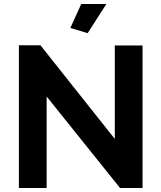

<svg xmlns="http://www.w3.org/2000/svg" viewBox="-20 -935 803 955"><path d="M416 -770 330 -796 384 -915H509ZM212 -455V0H74V-710H181L551 -244V-709H689V0H577Z"/></svg>

Font: PTCRaleway
Style: Bold
Weight: 700
Designer: Matt McInerney, Pablo Impallari, Rodrigo Fuenzalida
Foundry: Matt McInerney, Pablo Impallari, Rodrigo Fuenzalida
Version: Version 3.000g; ttfautohint (v1.5) -l 8 -r 28 -G 28 -x 14 -D